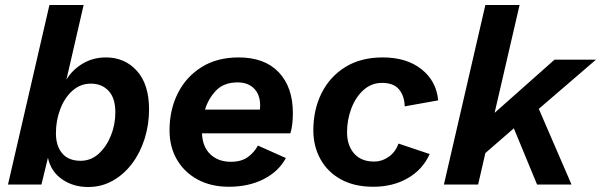

<svg xmlns="http://www.w3.org/2000/svg" viewBox="-20 -739 2407 769"><path d="M404 -509Q480 -509 528.5 -455Q577 -401 577 -301Q577 -240 559.5 -184Q542 -128 509.5 -84.5Q477 -41 432 -15.5Q387 10 333 10Q273 10 228.5 -21Q184 -52 172 -107L146 0H12L178 -719H315L246 -420Q270 -460 311.5 -484.5Q353 -509 404 -509ZM303 -95Q344 -95 375 -123Q406 -151 424 -195.5Q442 -240 442 -289Q442 -346 415 -375Q388 -404 344 -404Q302 -404 270.5 -376Q239 -348 221.5 -302.5Q204 -257 204 -205Q204 -155 229 -125Q254 -95 303 -95Z M897 9Q825 9 771.5 -20Q718 -49 688.5 -100Q659 -151 659 -217Q659 -299 692 -365Q725 -431 787 -470Q849 -509 936 -509Q1040 -509 1096.5 -449.5Q1153 -390 1153 -286Q1153 -266 1151 -245.5Q1149 -225 1143 -205H789Q791 -151 822.5 -121Q854 -91 905 -91Q946 -91 972 -109.5Q998 -128 1013 -156L1125 -106Q1096 -52 1036 -21.5Q976 9 897 9ZM932 -409Q877 -409 846 -377Q815 -345 801 -300H1021Q1022 -307 1022 -316Q1022 -360 997.5 -384.5Q973 -409 932 -409Z M1475 9Q1399 9 1345.5 -20.5Q1292 -50 1263.5 -101.5Q1235 -153 1235 -217Q1235 -300 1268 -366Q1301 -432 1363 -470.5Q1425 -509 1513 -509Q1609 -509 1668.5 -461.5Q1728 -414 1735 -337L1601 -313Q1600 -354 1578.5 -380.5Q1557 -407 1510 -407Q1468 -407 1436.5 -379Q1405 -351 1387.5 -305.5Q1370 -260 1370 -209Q1370 -157 1398 -124.5Q1426 -92 1478 -92Q1510 -92 1537 -111Q1564 -130 1576 -164L1701 -122Q1673 -60 1613.5 -25.5Q1554 9 1475 9Z M2061 -719 1961 -287 2201 -500H2367L2138 -303L2269 0H2131L2038 -225L1924 -126L1895 0H1758L1924 -719Z"/></svg>

Font: Work Sans SemiBold
Style: Italic
Weight: 600
Italic angle: -13°
Designer: Wei Huang
Foundry: Wei Huang
Version: Version 2.012; ttfautohint (v1.8.3)